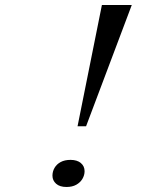

<svg xmlns="http://www.w3.org/2000/svg" viewBox="-20 -730 654 765"><path d="M289 -227 386 -710H505L323 -227ZM261 -93Q287 -93 302 -80.5Q317 -68 317 -48Q317 -32 308.5 -17.5Q300 -3 284 6Q268 15 245 15Q218 15 203.5 2Q189 -11 189 -30Q189 -47 197.5 -61.5Q206 -76 222 -84.5Q238 -93 261 -93Z"/></svg>

Font: Intel One Mono Light
Style: Italic
Weight: 300
Italic angle: -16°
Monospace: yes
Designer: Fred Shallcrass
Foundry: Frere-Jones Type LLC
Version: Version 1.004